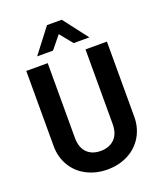

<svg xmlns="http://www.w3.org/2000/svg" viewBox="-162 -1001 936 1110"><g transform="rotate(-20 306.5 -446.0)"><path d="M179.7 -23.4Q123 -52.7 90.8 -106.4Q58.6 -161.1 58.6 -227.5V-690.4H190.4V-232.4Q190.4 -171.9 220.7 -140.6Q252 -108.4 305.7 -108.4Q359.4 -108.4 391.6 -140.6Q422.9 -171.9 422.9 -232.4V-690.4H554.7V-227.5Q554.7 -161.1 522.5 -106.4Q490.2 -52.7 433.6 -23.4Q377 5.9 305.7 5.9Q237.3 5.9 179.7 -23.4ZM261.7 -898.4H352.5L467.8 -748H371.1L307.6 -826.2L244.1 -748H146.5Z"/></g></svg>

Font: DINish
Style: Bold
Weight: 700
Designer: Bert Driehuis
Foundry: Playbeing
Version: Version 3.008; git-95204e4c-release